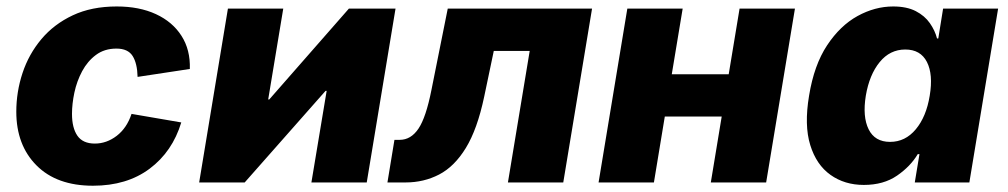

<svg xmlns="http://www.w3.org/2000/svg" viewBox="-20 -573 3165 603"><path d="M272 10.3Q158.2 10.3 94.7 -53.5Q31.2 -117.2 31.2 -222.2Q31.2 -284.7 50.8 -343.8Q70.3 -402.8 109.9 -450Q149.4 -497.1 208.5 -524.9Q267.6 -552.7 346.7 -552.7Q417.5 -552.7 469.7 -528.6Q522 -504.4 550 -460.4Q578.1 -416.5 576.2 -356.4L412.1 -331.5Q411.1 -374 396.5 -397.2Q381.8 -420.4 345.7 -420.4Q308.1 -420.4 281.5 -400.6Q254.9 -380.9 238 -349.4Q221.2 -317.9 213.6 -282.2Q206.1 -246.6 206.1 -215.3Q206.1 -171.4 223.1 -146.7Q240.2 -122.1 277.8 -122.1Q314.9 -122.1 346.7 -146.5Q378.4 -170.9 393.1 -215.3L549.3 -188.5Q521.5 -96.7 450 -43.2Q378.4 10.3 272 10.3Z M1131.8 0H958L1005.9 -287.6H1002.4L748.5 0H605.5L695.8 -545.9H869.6L822.3 -260.7H825.7L1075.7 -545.9H1222.2Z M1196.8 0 1218.8 -133.8H1235.4Q1270.5 -133.8 1294.2 -168.9Q1317.9 -204.1 1335 -290.5L1386.2 -545.9H1839.4L1749 0H1575.2L1643.6 -413.1H1530.8L1500.5 -268.6Q1479 -167 1443.1 -108.4Q1407.2 -49.8 1359.1 -24.9Q1311 0 1253.9 0Z M2124 -545.9 2089.8 -339.8H2268.6L2302.7 -545.9H2476.6L2386.2 0H2212.4L2246.6 -207H2067.9L2033.7 0H1859.9L1950.2 -545.9Z M2692.9 7.8Q2632.8 7.8 2588.4 -23.7Q2543.9 -55.2 2524.7 -117.4Q2505.4 -179.7 2521 -272.5Q2536.6 -368.7 2577.6 -430.7Q2618.7 -492.7 2673.3 -522.7Q2728 -552.7 2785.2 -552.7Q2827.6 -552.7 2856 -538.1Q2884.3 -523.4 2900.4 -500.2Q2916.5 -477.1 2922.9 -452.1H2926.8L2941.9 -545.9H3114.7L3024.4 0H2853L2867.7 -88.9H2862.3Q2839.8 -50.8 2797.4 -21.5Q2754.9 7.8 2692.9 7.8ZM2775.4 -127.4Q2823.2 -127.4 2856.2 -167Q2889.2 -206.5 2899.9 -272.5Q2911.1 -339.4 2891.1 -378.4Q2871.1 -417.5 2823.2 -417.5Q2774.9 -417.5 2742.7 -377.9Q2710.4 -338.4 2699.2 -272.5Q2688.5 -206.5 2708 -167Q2727.5 -127.4 2775.4 -127.4Z"/></svg>

Font: Inter Extra Bold
Style: Italic
Weight: 800
Italic angle: -9.39999°
Designer: Rasmus Andersson
Foundry: rsms
Version: Version 4.000;git-3c8e0fc